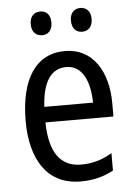

<svg xmlns="http://www.w3.org/2000/svg" viewBox="-53 -762 567 813"><g transform="rotate(-5 231.0 -356.0)"><path d="M104 -672C104 -637 124 -621 149 -621C173 -621 192 -637 192 -672C192 -706 173 -722 149 -722C124 -722 104 -706 104 -672ZM275 -672C275 -637 294 -621 319 -621C343 -621 363 -637 363 -672C363 -706 343 -722 319 -722C295 -722 275 -706 275 -672ZM238 -546C116 -546 47 -445 47 -265C47 -102 115 10 257 10C311 10 354 -1 397 -24V-98C353 -72 312 -61 265 -61C177 -61 132 -125 130 -252H419V-308C419 -444 356 -546 238 -546ZM238 -478C307 -478 337 -407 338 -318H131C137 -425 174 -478 238 -478Z"/></g></svg>

Font: Noto Sans Bengali Condensed
Style: Regular
Weight: 400
Width: 3
Designer: Jelle Bosma - Monotype Design Team
Foundry: Monotype Imaging Inc.
Version: Version 2.003